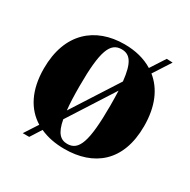

<svg xmlns="http://www.w3.org/2000/svg" viewBox="-181 -934 1145 1160"><g transform="rotate(30 391.5 -354.0)"><path d="M656 -766 590 -664C535 -698 468 -715 392 -715C189 -715 42 -592 42 -345C42 -193 98 -91 188 -36L127 58H172L221 -19C271 4 329 15 392 15C595 15 741 -97 741 -345C741 -483 696 -582 620 -643L698 -764ZM392 -20C344 -20 313 -50 297 -137L500 -454C501 -424 502 -389 502 -351C502 -98 471 -20 392 -20ZM282 -361C282 -605 313 -680 392 -680C450 -680 482 -639 495 -515L289 -194C284 -239 282 -294 282 -361Z"/></g></svg>

Font: Sprat Black
Style: Regular
Weight: 900
Designer: Ethan Nakache
Foundry: Collletttivo
Version: Version 2.000;Glyphs 3.2 (3217)